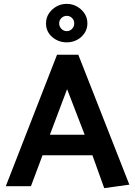

<svg xmlns="http://www.w3.org/2000/svg" viewBox="-20 -963 699 993"><path d="M418 -266H238L327 -502ZM275 -680 10 0H140L200 -160H458L519 10L649 -8L385 -680ZM325 -943Q296 -943 272 -929.5Q248 -916 233 -893.5Q218 -871 218 -842Q218 -799 250 -771.5Q282 -744 325 -744Q354 -744 378 -756.5Q402 -769 417 -791.5Q432 -814 432 -842Q432 -871 417 -893.5Q402 -916 378 -929.5Q354 -943 325 -943ZM325 -802Q309 -802 297.5 -814Q286 -826 286 -842Q286 -858 297.5 -869.5Q309 -881 325 -881Q342 -881 353 -869.5Q364 -858 364 -842Q364 -826 353 -814Q342 -802 325 -802Z"/></svg>

Font: Catamaran
Style: Bold
Weight: 700
Designer: Pria Ravichandran
Version: Version 2.000